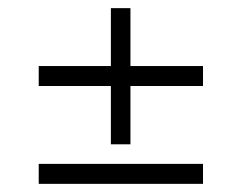

<svg xmlns="http://www.w3.org/2000/svg" viewBox="-20 -575 592 471"><path d="M252 -364H75V-413H252V-555H300V-413H478V-364H300V-221H252ZM75 -173H478V-124H75Z"/></svg>

Font: Ibarra Real Nova SemiBold
Style: Regular
Weight: 600
Designer: Jose Maria Ribagorda & Octavio Pardo
Foundry: Jose Maria Ribagorda
Version: Version 1.014